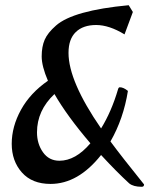

<svg xmlns="http://www.w3.org/2000/svg" viewBox="-20 -684 573 737"><path d="M174 22Q103 22 64 -22Q25 -66 25 -132Q25 -198 60.5 -262.5Q96 -327 164 -374Q140 -430 140 -467.5Q140 -505 151.5 -531.5Q163 -558 195 -586Q261 -644 474 -664L490 -638L458 -552Q399 -588 349 -588Q299 -588 271 -561Q243 -534 243 -481Q243 -372 368 -191Q408 -256 433 -341Q435 -349 440 -349Q454 -349 471 -335Q454 -228 404 -141Q446 -84 533 24Q533 33 524 33Q492 33 476 20Q428 -24 368 -89Q280 22 174 22ZM327 -134Q238 -238 189 -323Q122 -260 122 -176Q122 -132 145 -99.5Q168 -67 208 -67Q270 -67 327 -134Z"/></svg>

Font: Julee
Style: Regular
Weight: 400
Version: Version 1.001